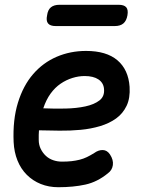

<svg xmlns="http://www.w3.org/2000/svg" viewBox="-20 -773 640 803"><path d="M440 -127Q455 -104 452 -82.5Q449 -61 431 -48Q387 -12 337 -1Q287 10 224 10Q184 10 150.5 -3.5Q117 -17 92 -42Q67 -67 53 -102Q39 -137 37 -179Q33 -272 55 -343.5Q77 -415 118.5 -463Q160 -511 217 -535.5Q274 -560 340 -560Q425 -560 471 -521Q517 -482 522 -410Q525 -363 509.5 -330.5Q494 -298 465.5 -277.5Q437 -257 398.5 -245.5Q360 -234 317 -230Q274 -226 229 -226.5Q184 -227 143 -228Q142 -219 142 -209V-188Q142 -167 150.5 -150Q159 -133 172 -121Q185 -109 202.5 -103Q220 -97 239 -97Q262 -97 279.5 -99Q297 -101 313 -105Q329 -109 343.5 -116Q358 -123 374 -133Q392 -146 410 -145.5Q428 -145 440 -127ZM161 -320Q207 -318 253.5 -319Q300 -320 337 -328Q374 -336 396 -353Q418 -370 415 -401Q414 -414 408 -424Q402 -434 391.5 -441Q381 -448 366.5 -451.5Q352 -455 334 -455Q309 -455 283 -447Q257 -439 233.5 -423Q210 -407 191.5 -381.5Q173 -356 161 -320ZM213 -664Q190 -664 181 -675Q172 -686 177 -709Q180 -732 193 -742.5Q206 -753 229 -753H476Q499 -753 508 -742.5Q517 -732 513 -709Q509 -686 496 -675Q483 -664 460 -664Z"/></svg>

Font: Maple Mono NL SemiBold
Style: Italic
Weight: 600
Italic angle: -10°
Monospace: yes
Designer: subframe7536
Version: Version 7.000